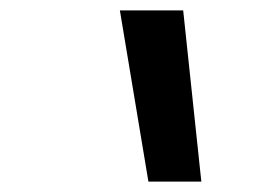

<svg xmlns="http://www.w3.org/2000/svg" viewBox="-20 -792 540 370"><path d="M368 -442H266L211 -772H333Z"/></svg>

Font: Iosevka Term Curly Semibold
Style: Italic
Weight: 600
Italic angle: -9°
Designer: Belleve Invis
Foundry: Belleve Invis
Version: Version 32.3.0